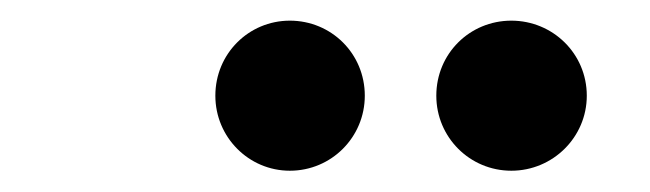

<svg xmlns="http://www.w3.org/2000/svg" viewBox="-20 -767 626 185"><path d="M472.7 -602.5C512.7 -602.5 545.4 -634.8 545.4 -674.8C545.4 -715.3 512.7 -747.1 472.7 -747.1C432.6 -747.1 400.4 -715.3 400.4 -674.8C400.4 -634.8 432.6 -602.5 472.7 -602.5ZM259.3 -602.5C299.3 -602.5 331.5 -634.8 331.5 -674.8C331.5 -715.3 299.3 -747.1 259.3 -747.1C219.7 -747.1 187.5 -715.3 187.5 -674.8C187.5 -634.8 219.7 -602.5 259.3 -602.5Z"/></svg>

Font: Cascadia Code SemiBold
Style: Italic
Weight: 600
Italic angle: -10°
Monospace: yes
Designer: Aaron Bell
Foundry: Saja Typeworks
Version: Version 2404.023